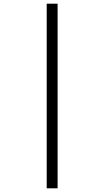

<svg xmlns="http://www.w3.org/2000/svg" viewBox="-20 -780 558 1040"><path d="M233 240V-760H292V240Z"/></svg>

Font: Noto Serif SemiCondensed Medium
Style: Italic
Weight: 500
Width: 4
Italic angle: -12°
Designer: Monotype Design Team
Foundry: Monotype Imaging Inc.
Version: Version 2.013